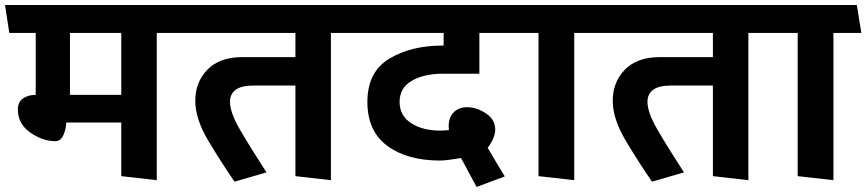

<svg xmlns="http://www.w3.org/2000/svg" viewBox="-31 -700 3443 763"><path d="M451 0V-213H232Q232 -190 221.5 -164.5Q211 -139 189 -139Q138 -139 89 -173.5Q40 -208 40 -265Q40 -294 60 -308.5Q80 -323 111 -323V-569H6L-11 -680H686L703 -569H592V16ZM451 -569H247V-323H451Z M1143 0V-360H975Q929 -360 906 -343.5Q883 -327 883 -295Q883 -253 922.5 -185Q962 -117 1028 -15L901 22Q850 -52 797.5 -139.5Q745 -227 745 -299Q745 -374 793.5 -423.5Q842 -473 932 -473H1143V-569H697L680 -680H1378L1394 -569H1284V16Z M1975 1 1863 43 1801 -72Q1777 -68 1754.5 -65Q1732 -62 1718 -62Q1587 -62 1508 -120.5Q1429 -179 1429 -295Q1429 -414 1515.5 -466.5Q1602 -519 1729 -519H1732V-569H1389L1372 -680H2007L2023 -569H1874V-407H1729Q1654 -407 1605.5 -379Q1557 -351 1557 -295Q1557 -240 1603 -210.5Q1649 -181 1718 -181Q1725 -181 1734 -181.5Q1743 -182 1753 -183Q1753 -187 1752.5 -191Q1752 -195 1752 -199Q1752 -233 1772 -253.5Q1792 -274 1825 -274Q1863 -274 1900 -249.5Q1937 -225 1937 -185Q1937 -168 1928.5 -148.5Q1920 -129 1907 -113Q1923 -85 1941 -55Q1959 -25 1975 1Z M2109 0V-569H2018L2001 -680H2344L2362 -569H2251V16Z M2802 0V-360H2634Q2588 -360 2565 -343.5Q2542 -327 2542 -295Q2542 -253 2581.5 -185Q2621 -117 2687 -15L2560 22Q2509 -52 2456.5 -139.5Q2404 -227 2404 -299Q2404 -374 2452.5 -423.5Q2501 -473 2591 -473H2802V-569H2356L2339 -680H3037L3053 -569H2943V16Z M3139 0V-569H3048L3031 -680H3374L3392 -569H3281V16Z"/></svg>

Font: Palanquin
Style: Bold
Weight: 700
Designer: Pria Ravichandran
Version: Version 1.0.4